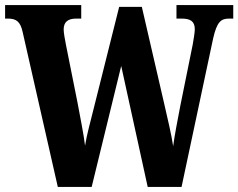

<svg xmlns="http://www.w3.org/2000/svg" viewBox="-23 -734 936 754"><path d="M66 -608 204 0H337L453 -475L557 0H690L814 -583C829 -649 845 -661 877 -661H893V-714H670V-661H690C725 -661 742 -650 742 -619C742 -607 737 -577 734 -560L685 -318C674 -260 663 -205 657 -160C650 -206 637 -261 622 -326L534 -707H445L345 -308C331 -251 318 -206 311 -162C306 -205 291 -279 282 -328L236 -558C232 -578 227 -606 227 -618C227 -647 243 -661 276 -661H296V-714H-3V-661H8C40 -661 57 -650 66 -608Z"/></svg>

Font: Noto Serif Lao ExtraCondensed ExtraBold
Style: Regular
Weight: 800
Width: 2
Designer: Monotype Design Team
Foundry: Monotype Imaging Inc.
Version: Version 2.003